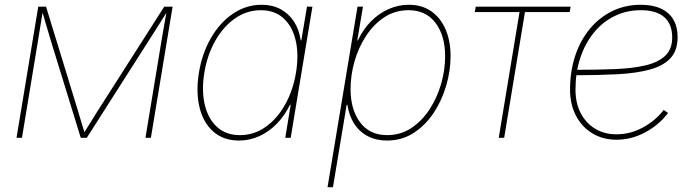

<svg xmlns="http://www.w3.org/2000/svg" viewBox="-20 -570 2867 794"><path d="M48.3 0 138.2 -542.5H170.4L300.8 -117.2Q304.7 -105 308.3 -92Q312 -79.1 315.9 -66.4Q319.8 -53.7 323.7 -41.3Q327.6 -28.8 331.1 -16.1H324.2Q332.5 -28.8 340.3 -41.3Q348.1 -53.7 356 -66.4Q363.8 -79.1 371.8 -92Q379.9 -105 387.7 -117.2L659.2 -542.5H693.8L604 0H581.5L647.9 -401.9Q650.4 -417 653.1 -432.4Q655.8 -447.8 658.4 -462.9Q661.1 -478 663.8 -493.4Q666.5 -508.8 669.4 -523.9H672.4Q659.7 -503.9 647 -483.6Q634.3 -463.4 621.6 -443.4Q608.9 -423.3 595.7 -402.8L338.9 0H314L189.9 -402.8Q184.1 -423.3 178 -443.4Q171.9 -463.4 166 -483.6Q160.2 -503.9 154.3 -523.9H157.2Q154.8 -508.8 152.1 -493.4Q149.4 -478 147 -462.9Q144.5 -447.8 142.1 -432.4Q139.6 -417 137.2 -401.9L70.8 0Z M968.8 11.2Q904.3 11.2 862.5 -25.4Q820.8 -62 805.2 -125.7Q789.6 -189.5 802.7 -270Q815.9 -350.1 852.8 -413.6Q889.6 -477.1 943.8 -513.7Q998 -550.3 1062 -550.3Q1106 -550.3 1139.9 -532.2Q1173.8 -514.2 1195.6 -481Q1217.3 -447.8 1223.6 -402.8H1226.1L1249.5 -542.5H1272L1182.1 0H1159.7L1182.1 -136.7H1179.2Q1157.7 -92.3 1125.2 -58.8Q1092.8 -25.4 1052.7 -7.1Q1012.7 11.2 968.8 11.2ZM972.2 -11.2Q1030.8 -11.2 1078.6 -45.2Q1126.5 -79.1 1159.2 -137.7Q1191.9 -196.3 1204.1 -270Q1216.3 -343.8 1202.9 -402.1Q1189.5 -460.4 1152.8 -494.1Q1116.2 -527.8 1058.6 -527.8Q1001 -527.8 952.4 -494.1Q903.8 -460.4 870.6 -402.1Q837.4 -343.8 825.2 -270Q813 -196.3 826.7 -137.7Q840.3 -79.1 877.2 -45.2Q914.1 -11.2 972.2 -11.2Z M1334.5 204.1 1458.5 -542.5H1481L1457.5 -402.8H1460Q1481 -447.8 1513.4 -481Q1545.9 -514.2 1586.4 -532.2Q1627 -550.3 1670.4 -550.3Q1725.1 -550.3 1763.7 -523.2Q1802.2 -496.1 1822.8 -448.2Q1843.3 -400.4 1843.3 -337.9Q1843.3 -277.3 1825.2 -215.6Q1807.1 -153.8 1772.9 -102.5Q1738.8 -51.3 1690.2 -20Q1641.6 11.2 1580.6 11.2Q1535.6 11.2 1501 -6.8Q1466.3 -24.9 1444.8 -58.3Q1423.3 -91.8 1416.5 -136.7H1413.6L1356.9 204.1ZM1581.1 -11.2Q1636.7 -11.2 1680.9 -40.5Q1725.1 -69.8 1756.3 -117.7Q1787.6 -165.5 1804.2 -223.1Q1820.8 -280.8 1820.8 -337.4Q1820.8 -422.4 1781.2 -475.1Q1741.7 -527.8 1669.9 -527.8Q1613.8 -527.8 1569.6 -498.8Q1525.4 -469.7 1493.9 -421.6Q1462.4 -373.5 1446 -315.9Q1429.7 -258.3 1429.7 -201.7Q1429.7 -117.2 1469 -64.2Q1508.3 -11.2 1581.1 -11.2Z M2042.5 0 2128.4 -520H1943.4L1947.3 -542.5H2339.8L2335.9 -520H2150.9L2064.9 0Z M2529.3 7.8Q2473.1 7.8 2429.7 -18.6Q2386.2 -44.9 2361.8 -91.6Q2337.4 -138.2 2337.4 -199.2Q2337.4 -274.9 2358.6 -339.1Q2379.9 -403.3 2419.2 -450.7Q2458.5 -498 2512.2 -524.2Q2565.9 -550.3 2629.9 -550.3Q2679.2 -550.3 2713.4 -534.4Q2747.6 -518.6 2764.9 -488.5Q2782.2 -458.5 2782.2 -416.5Q2782.2 -360.8 2752.4 -329.1Q2722.7 -297.4 2667 -282.2Q2611.3 -267.1 2532.5 -262.9Q2453.6 -258.8 2356.4 -258.8V-281.2Q2447.3 -281.2 2521.5 -284.2Q2595.7 -287.1 2648.9 -299.6Q2702.1 -312 2731 -339.4Q2759.8 -366.7 2759.8 -415Q2759.8 -470.2 2727.1 -499Q2694.3 -527.8 2629.9 -527.8Q2570.8 -527.8 2521.2 -503.4Q2471.7 -479 2435.5 -434.6Q2399.4 -390.1 2379.6 -330.3Q2359.9 -270.5 2359.9 -199.2Q2359.9 -144 2381.3 -102.5Q2402.8 -61 2440.9 -37.8Q2479 -14.6 2529.3 -14.6Q2586.9 -14.6 2638.9 -43Q2690.9 -71.3 2724.6 -115.2L2742.7 -103Q2706.5 -54.2 2649.2 -23.2Q2591.8 7.8 2529.3 7.8Z"/></svg>

Font: Inter 16pt Thin
Style: Italic
Weight: 250
Italic angle: -9.3988°
Version: Version 4.001;git-66647c0bb